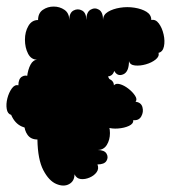

<svg xmlns="http://www.w3.org/2000/svg" viewBox="-44 -556 548 585"><path d="M70 -131Q50 -131 40 -145Q30 -159 30 -178Q30 -197 40 -211.5Q50 -226 70 -226Q57 -226 49 -241Q41 -256 38.5 -278Q36 -300 38.5 -322Q41 -344 49 -359Q57 -374 70 -374Q51 -374 41.5 -392.5Q32 -411 32 -435Q32 -459 42.5 -477Q53 -495 72 -495Q72 -516 86.5 -526Q101 -536 119.5 -536Q138 -536 152.5 -526Q167 -516 167 -495Q167 -517 180 -524Q193 -531 206 -524Q219 -517 219 -495Q219 -519 232 -526.5Q245 -534 257.5 -526.5Q270 -519 270 -495Q270 -511 285 -520Q300 -529 322 -532.5Q344 -536 366 -532.5Q388 -529 402.5 -520Q417 -511 417 -495Q430 -498 440 -484.5Q450 -471 454.5 -451Q459 -431 455.5 -414.5Q452 -398 439 -395Q442 -384 430 -374.5Q418 -365 400.5 -360Q383 -355 367.5 -356.5Q352 -358 349 -370Q349 -337 331.5 -329.5Q314 -322 304 -340Q300 -325 285 -323Q294 -309 293 -291Q292 -273 282 -259.5Q272 -246 253 -246Q280 -246 288.5 -235Q297 -224 288.5 -213Q280 -202 253 -202Q272 -202 281.5 -186.5Q291 -171 291 -150.5Q291 -130 281.5 -114.5Q272 -99 253 -99Q274 -99 280.5 -88Q287 -77 280.5 -66Q274 -55 253 -55Q258 -42 250.5 -31.5Q243 -21 229 -15Q215 -9 202 -10.5Q189 -12 183 -25Q183 -4 166.5 5Q150 14 127.5 4.5Q105 -5 88 -37.5Q71 -70 70 -131ZM-10 -206Q-21 -209 -23.5 -224Q-26 -239 -21.5 -256.5Q-17 -274 -8 -286.5Q1 -299 12 -296Q12 -316 23 -322.5Q34 -329 45 -322.5Q56 -316 56 -296Q56 -310 73.5 -316.5Q91 -323 114 -323Q137 -323 154.5 -316.5Q172 -310 172 -296Q172 -314 181.5 -319.5Q191 -325 201 -319.5Q211 -314 211 -296Q211 -309 225 -315.5Q239 -322 257 -322Q275 -322 289 -315.5Q303 -309 303 -296Q309 -303 321.5 -299.5Q334 -296 347 -286Q360 -276 367.5 -264.5Q375 -253 369 -246Q386 -244 390 -229.5Q394 -215 386.5 -201.5Q379 -188 362 -190Q363 -179 349 -172.5Q335 -166 316 -164.5Q297 -163 282.5 -168Q268 -173 267 -184Q267 -170 256.5 -163Q246 -156 231.5 -156Q217 -156 206 -163Q195 -170 195 -184Q195 -170 178 -163Q161 -156 138 -156Q115 -156 97.5 -163Q80 -170 80 -184Q80 -169 62 -165Q44 -161 22.5 -170.5Q1 -180 -10 -206Z"/></svg>

Font: Rubik Bubbles
Style: Regular
Weight: 400
Designer: Hubert and Fischer, NaN
Foundry: Hubert and Fischer, NaN
Version: Version 2.200